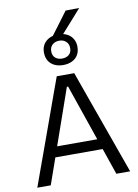

<svg xmlns="http://www.w3.org/2000/svg" viewBox="-117 -1212 923 1287"><g transform="rotate(-10 345.0 -569.0)"><path d="M29.5 0Q50.5 -57.5 73.2 -121Q96 -184.5 117 -241.5L205.5 -486.5Q229 -552.5 248.5 -605.8Q268 -659 287.5 -713H406.5Q426 -658 445 -605Q464 -552 487.5 -486L575.5 -240.5Q596.5 -181.5 618.8 -119.2Q641 -57 661.5 0H567.5Q546 -62.5 523.2 -128.8Q500.5 -195 480.5 -253.5L350.5 -631.5H342L211 -257Q189.5 -196 166.5 -129.2Q143.5 -62.5 121 0ZM161.5 -179 169.5 -250H530.5L537 -179ZM344 -779.5Q310.5 -779.5 285 -791.8Q259.5 -804 245 -827.5Q230.5 -851 230.5 -884.5Q230.5 -931.5 262.2 -959.8Q294 -988 345 -988Q378.5 -988 404.2 -975Q430 -962 444.2 -938.5Q458.5 -915 458.5 -884.5Q458.5 -850.5 444 -827.2Q429.5 -804 403.8 -791.8Q378 -779.5 344 -779.5ZM344 -823.5Q372.5 -823.5 390.8 -838.8Q409 -854 409 -884Q409 -911.5 391 -928.2Q373 -945 345 -945Q316.5 -945 298.2 -928.5Q280 -912 280 -884Q280 -854 298.2 -838.8Q316.5 -823.5 344 -823.5ZM287 -955Q321.5 -1001 355.2 -1046Q389 -1091 422.5 -1136.5L515 -1137.5Q487.5 -1106.5 460.8 -1076.2Q434 -1046 407.2 -1016Q380.5 -986 354 -956.5Z"/></g></svg>

Font: Commissioner Thin
Style: Regular
Weight: 400
Version: Version 1.000